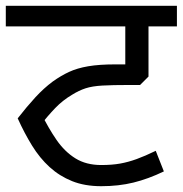

<svg xmlns="http://www.w3.org/2000/svg" viewBox="-27 -642 630 662"><path d="M322 0Q265 0 221.5 -17.5Q178 -35 144 -66Q110 -97 83.5 -140Q57 -183 34 -234Q66 -275 95 -306.5Q124 -338 155 -361Q183 -381 211 -394Q239 -407 277 -413.5Q315 -420 370 -420H405V-551H-7V-622H583V-551H485V-378L456 -349H419Q361 -349 326 -347Q291 -345 268 -337.5Q245 -330 221 -315Q189 -296 163.5 -269.5Q138 -243 107 -204L114 -253Q140 -200 168 -159.5Q196 -119 233 -96Q270 -73 322 -73Q359 -73 387 -78Q415 -83 444 -93.5Q473 -104 510 -122L538 -51Q484 -25 433 -12.5Q382 0 322 0Z"/></svg>

Font: ugurmukhi85
Style: Book
Weight: 400
Designer: Jelle Bosma - Monotype Design Team
Foundry: Monotype Imaging Inc.
Version: Version 2.003